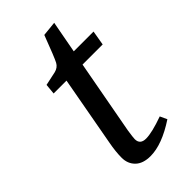

<svg xmlns="http://www.w3.org/2000/svg" viewBox="-197 -663 728 728"><g transform="rotate(-45 166.5 -299.0)"><path d="M283 -73 296 -45Q214 9 152 9Q112 9 91 -11.5Q70 -32 70 -64.5Q70 -97 78 -139L129 -419H60L64 -461L120 -473Q140 -478 149 -494.5Q158 -511 192 -601L251 -607L227 -478H333L323 -419H215L160 -121Q155 -88 155 -79Q155 -50 187 -50Q219 -50 283 -73Z"/></g></svg>

Font: Poly
Style: Italic
Weight: 400
Italic angle: -10°
Designer: Nicolas Silva
Foundry: Jose Nicolas Silva Schwarzenberg
Version: Version 1.003